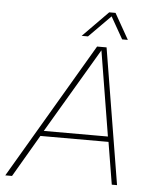

<svg xmlns="http://www.w3.org/2000/svg" viewBox="-56 -858 761 907"><g transform="rotate(5 325.0 -405.0)"><path d="M305 -688 425 -810H455L524 -688H497L438 -792L335 -688ZM3 0 382 -644H427L533 0H508L475 -200H152L35 0ZM166 -225H470L404 -628Z"/></g></svg>

Font: Kanit Thin
Style: Italic
Weight: 250
Italic angle: -12°
Designer: Katatrad Team
Foundry: CadsonDemak
Version: Version 2.000; ttfautohint (v1.8.3)